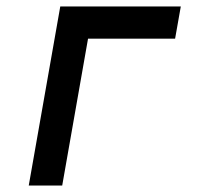

<svg xmlns="http://www.w3.org/2000/svg" viewBox="-20 -571 640 591"><path d="M165.5 -551H536.5L519 -452H251L171.5 0H68.5Z"/></svg>

Font: JuliaMono
Style: Bold Italic
Weight: 700
Italic angle: -9°
Monospace: yes
Designer: cormullion
Foundry: corm
Version: Version 0.057; ttfautohint (v1.8.4)